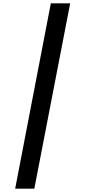

<svg xmlns="http://www.w3.org/2000/svg" viewBox="-20 -906 512 1152"><path d="M401 -886 186 226H71L285 -886Z"/></svg>

Font: Noto Sans Kannada UI ExtraCondensed
Style: Bold
Weight: 700
Width: 2
Designer: Jelle Bosma - Monotype Design Team
Foundry: Monotype Imaging Inc.
Version: Version 2.005; ttfautohint (v1.8.4.7-5d5b)